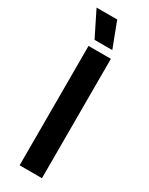

<svg xmlns="http://www.w3.org/2000/svg" viewBox="-229 -932 759 975"><g transform="rotate(30 150.0 -444.5)"><path d="M95 -742H199L143 -889H22ZM84 0H215V-700H84Z"/></g></svg>

Font: Fixel Display SemiBold
Style: Regular
Weight: 600
Designer: AlfaBravo + MacPaw
Foundry: Kyrylo Tkachov, Marchela Mozhyna, Serhii Makarenko, Maria Weinstein, Zakhar Kryvoshyya
Version: Version 1.211